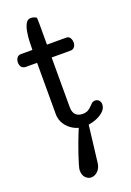

<svg xmlns="http://www.w3.org/2000/svg" viewBox="-196 -814 829 1211"><g transform="rotate(-20 218.0 -208.0)"><path d="M263.7 13.2Q225.6 13.2 192.9 -5.4Q160.2 -23.9 140.4 -54.4Q120.6 -85 120.6 -121.1V-466.8H47.4Q26.9 -466.8 17.1 -478.5Q7.3 -490.2 7.3 -508.8Q7.3 -526.9 16.4 -540Q25.4 -553.2 44.4 -553.2H120.6Q120.6 -575.7 121.8 -607.9Q123 -640.1 128.4 -671.9Q133.8 -703.6 145.5 -724.9Q157.2 -746.1 178.2 -746.1Q200.2 -746.1 217.3 -733.9V-724.1Q217.3 -717.8 217.8 -710Q218.3 -702.1 218.3 -695.3V-553.2H346.2Q364.7 -553.2 373 -539.8Q381.3 -526.4 381.3 -507.8Q381.3 -491.7 371.8 -479.2Q362.3 -466.8 345.2 -466.8H218.3V-136.2Q218.3 -97.7 235.8 -81.5Q253.4 -65.4 280.3 -65.4Q303.7 -65.4 317.6 -73.5Q331.5 -81.5 340.8 -91.8Q350.1 -102.1 359.4 -110.1Q368.7 -118.2 382.3 -118.2Q397.9 -118.2 407.7 -107.4Q417.5 -96.7 417.5 -81.1Q417.5 -52.2 392.8 -31Q368.2 -9.8 332.5 1.7Q296.9 13.2 263.7 13.2ZM195.8 329.6Q174.8 329.6 158 312.7Q141.1 295.9 141.1 262.7Q141.1 252.9 148.9 225.8Q156.7 198.7 168.7 163.3Q180.7 127.9 193.6 93.3Q206.5 58.6 217 33Q227.5 7.3 231.9 0H294.4L265.1 244.6Q262.2 287.6 241 308.6Q219.7 329.6 195.8 329.6Z"/></g></svg>

Font: Cutive
Style: Regular
Weight: 400
Version: Version 1.100; ttfautohint (v1.8.4.7-5d5b)